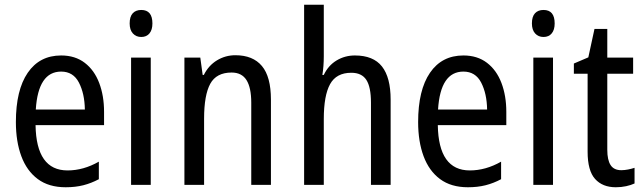

<svg xmlns="http://www.w3.org/2000/svg" viewBox="-20 -780 2714 810"><path d="M238 -546Q297 -546 337.5 -515Q378 -484 398.5 -430Q419 -376 419 -308V-252H130Q133 -61 265 -61Q332 -61 397 -98V-24Q365 -7 331.5 1.5Q298 10 257 10Q186 10 139.5 -24.5Q93 -59 70 -121Q47 -183 47 -265Q47 -400 97 -473Q147 -546 238 -546ZM238 -478Q141 -478 131 -318H338Q337 -385 313 -431.5Q289 -478 238 -478Z M576 -738Q623 -738 623 -681Q623 -654 610.5 -639Q598 -624 576 -624Q554 -624 540.5 -639Q527 -654 527 -681Q527 -710 540 -724Q553 -738 576 -738ZM616 -537V0H533V-537Z M973 -547Q1047 -547 1085 -501.5Q1123 -456 1123 -360V0H1040V-347Q1040 -410 1020 -442Q1000 -474 957 -474Q893 -474 867 -426.5Q841 -379 841 -279V0H758V-537H825L835 -464H840Q860 -504 895.5 -525.5Q931 -547 973 -547Z M1346 -543Q1346 -500 1340 -464H1346Q1365 -504 1400 -525Q1435 -546 1477 -546Q1555 -546 1591.5 -499.5Q1628 -453 1628 -360V0H1545V-347Q1545 -413 1525.5 -443Q1506 -473 1462 -473Q1399 -473 1372.5 -425Q1346 -377 1346 -278V0H1263V-760H1346Z M1935 -546Q1994 -546 2034.5 -515Q2075 -484 2095.5 -430Q2116 -376 2116 -308V-252H1827Q1830 -61 1962 -61Q2029 -61 2094 -98V-24Q2062 -7 2028.5 1.5Q1995 10 1954 10Q1883 10 1836.5 -24.5Q1790 -59 1767 -121Q1744 -183 1744 -265Q1744 -400 1794 -473Q1844 -546 1935 -546ZM1935 -478Q1838 -478 1828 -318H2035Q2034 -385 2010 -431.5Q1986 -478 1935 -478Z M2273 -738Q2320 -738 2320 -681Q2320 -654 2307.5 -639Q2295 -624 2273 -624Q2251 -624 2237.5 -639Q2224 -654 2224 -681Q2224 -710 2237 -724Q2250 -738 2273 -738ZM2313 -537V0H2230V-537Z M2601 -62Q2615 -62 2630 -65Q2645 -68 2657 -72V-6Q2642 1 2621.5 5.5Q2601 10 2578 10Q2522 10 2490.5 -25Q2459 -60 2459 -140V-469H2401V-512L2462 -538L2488 -658H2542V-537H2651V-469H2542V-148Q2542 -105 2556 -83.5Q2570 -62 2601 -62Z"/></svg>

Font: Noto Sans Gurmukhi Condensed
Style: Regular
Weight: 400
Width: 3
Designer: Jelle Bosma - Monotype Design Team
Foundry: Monotype Imaging Inc.
Version: Version 2.004; ttfautohint (v1.8.4.7-5d5b)